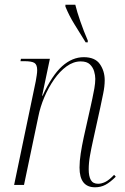

<svg xmlns="http://www.w3.org/2000/svg" viewBox="-20 -786 530 816"><path d="M384 10Q318 10 318 -74Q318 -101 323 -133.5Q328 -166 336 -203L366 -337Q368 -347 372.5 -367Q377 -387 381 -410Q385 -433 385 -451Q385 -466 380 -483Q375 -500 362 -512.5Q349 -525 323 -525Q292 -525 263 -504Q234 -483 210 -448.5Q186 -414 168.5 -373Q151 -332 143 -291L82 0H40L132 -441Q134 -453 136 -465.5Q138 -478 138 -488Q138 -511 126.5 -518.5Q115 -526 82 -526H67L69 -536H192L159 -379H161Q201 -466 244 -504.5Q287 -543 336 -543Q384 -543 404.5 -513.5Q425 -484 425 -445Q425 -419 418.5 -388Q412 -357 406 -328L375 -187Q368 -156 362.5 -125Q357 -94 357 -66Q357 -37 366 -21Q375 -5 397 -5Q411 -5 427 -12.5Q443 -20 465 -43L472 -35Q448 -11 428 -0.5Q408 10 384 10ZM344 -606Q318 -648 296 -683.5Q274 -719 258 -758V-766H300Q307 -737 321.5 -695Q336 -653 353 -614V-606Z"/></svg>

Font: Noto Serif Display SemiCondensed ExtraLight
Style: Italic
Weight: 200
Width: 4
Italic angle: -12°
Designer: Monotype Design Team
Foundry: Monotype Imaging Inc.
Version: Version 2.009